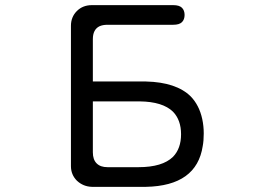

<svg xmlns="http://www.w3.org/2000/svg" viewBox="-20 -722 1040 744"><path d="M765.6 -156.2Q769.5 -176.8 769.5 -205.1Q769.5 -233.4 763.7 -260.7Q752 -314.5 718.8 -348.6Q663.1 -403.3 545.9 -406.2H339.8V-570.3Q339.8 -607.4 365.2 -620.1Q377.9 -626 396.5 -626H651.4Q674.8 -626 685.1 -636.2Q695.3 -646.5 695.3 -664.1Q695.3 -681.6 685.1 -691.9Q674.8 -702.1 651.4 -702.1H335.9Q300.8 -702.1 277.8 -679.2Q254.9 -656.2 254.9 -622.1V-78.1Q254.9 -44.9 278.3 -21.5Q302.7 1 335.9 2H545.9Q742.2 -2 765.6 -156.2ZM396.5 -74.2Q369.1 -74.2 354.5 -88.9Q339.8 -103.5 339.8 -131.8V-329.1H521.5Q610.4 -328.1 650.4 -289.1Q681.6 -256.8 681.6 -201.7Q681.6 -146.5 650.4 -114.3Q609.4 -74.2 516.6 -74.2Z"/></svg>

Font: FakePearl
Style: Light
Weight: 350
Version: Version 1.2